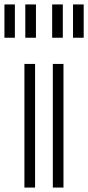

<svg xmlns="http://www.w3.org/2000/svg" viewBox="-39 -845 397 865"><path d="M290 -825H338V-675H290ZM196 -825H244V-675H196ZM75 -825H123V-675H75ZM-19 -825H28V-675H-19ZM199 -557H247V0H199ZM71 -557H119V0H71Z"/></svg>

Font: Train One
Style: Regular
Weight: 400
Designer: Fontworks Inc.
Foundry: Fontworks Inc.
Version: Version 1.100